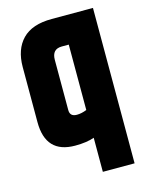

<svg xmlns="http://www.w3.org/2000/svg" viewBox="-112 -662 687 882"><g transform="rotate(-15 231.0 -220.5)"><path d="M221 -590H417V149H266V-13Q230 0 175 0Q35 0 35 -149V-411Q35 -495 81 -542.5Q127 -590 221 -590ZM266 -145V-456H233Q186 -456 186 -405V-166Q186 -135 219 -135Q241 -135 266 -145Z"/></g></svg>

Font: Khand Black
Style: Regular
Weight: 900
Designer: Sanchit Sawaria and Jyotish Sonowal (Devanagari), Satya Rajpurohit (Latin)
Foundry: Indian Type Foundry
Version: Version 2.000;PS 1.0;hotconv 1.0.79;makeotf.lib2.5.61930